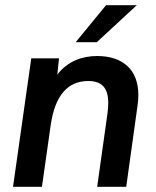

<svg xmlns="http://www.w3.org/2000/svg" viewBox="-20 -717 598 737"><path d="M30 0H141L174.5 -236C191 -351.5 240.5 -406 318.5 -406C370.5 -406 395.5 -380 395.5 -322C395.5 -309.5 394.5 -295.5 392.5 -281L353 0H464.5L508.5 -315.5C510.5 -329 511 -341.5 511 -353C511 -448 453 -502 352.5 -502C296.5 -502 239.5 -482.5 200 -430.5L206.5 -493H100ZM270.5 -555H351.5L505 -697H387Z"/></svg>

Font: HK Grotesk SemiBold
Style: Italic
Weight: 600
Italic angle: -16°
Designer: Alfredo Marco Pradil
Foundry: Hanken Design Co.
Version: Version 3.001;FEAKit 1.0